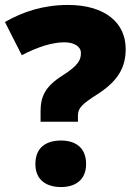

<svg xmlns="http://www.w3.org/2000/svg" viewBox="-20 -744 546 776"><path d="M144 -252H295V-277C295 -308 313 -324 372 -362C455 -415 488 -469 488 -546C488 -653 403 -724 255 -724C156 -724 73 -697 0 -655L68 -521C134 -555 192 -573 240 -573C280 -573 307 -556 307 -530C307 -503 299 -481 233 -439C163 -395 144 -354 144 -295ZM123 -81C123 -15 169 12 227 12C282 12 328 -15 328 -81C328 -150 282 -176 227 -176C169 -176 123 -150 123 -81Z"/></svg>

Font: Noto Sans UI Black
Style: Regular
Weight: 900
Designer: Monotype Design Team
Foundry: Monotype Imaging Inc.
Version: Version 1.901